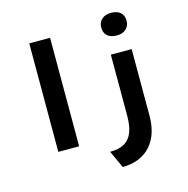

<svg xmlns="http://www.w3.org/2000/svg" viewBox="-138 -927 1239 1265"><g transform="rotate(-15 482.0 -294.5)"><path d="M159 0V-740H301V0ZM543 206 489 88Q551 88 588 66Q625 44 642 0Q659 -44 659 -111V-529H801V-77Q801 15 769 78Q737 141 679 173.5Q621 206 543 206ZM731 -641Q689 -641 666.5 -661Q644 -681 644 -718Q644 -752 667 -773.5Q690 -795 731 -795Q772 -795 794.5 -775Q817 -755 817 -718Q817 -684 794 -662.5Q771 -641 731 -641Z"/></g></svg>

Font: Lexend Mega SemiBold
Style: Regular
Weight: 600
Designer: Bonnie Shaver-Troup, Thomas Jockin
Foundry: Lexend
Version: Version 1.007